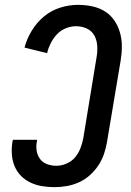

<svg xmlns="http://www.w3.org/2000/svg" viewBox="-20 -763 540 791"><path d="M205 8Q179 8 154 4Q129 0 106.5 -10.5Q84 -21 67 -38Q50 -55 40.5 -77.5Q31 -100 29 -125.5Q27 -151 31 -177L33 -187H133L132 -181Q128 -161 131 -142Q134 -123 145 -108Q156 -93 174.5 -86.5Q193 -80 212 -80Q233 -80 254 -89Q275 -98 289 -114.5Q303 -131 311 -151.5Q319 -172 323 -193L378 -528Q382 -551 380.5 -574.5Q379 -598 368.5 -617Q358 -636 337.5 -645.5Q317 -655 293 -655Q272 -655 251 -646.5Q230 -638 214.5 -621.5Q199 -605 189 -585Q179 -565 174 -544L81 -567Q90 -602 110.5 -636Q131 -670 161 -695Q191 -720 228 -731.5Q265 -743 301 -743Q331 -743 359.5 -737Q388 -731 411.5 -716.5Q435 -702 450.5 -679.5Q466 -657 474 -629.5Q482 -602 482 -572.5Q482 -543 477 -513L421 -179Q417 -154 408.5 -129Q400 -104 385.5 -82Q371 -60 350.5 -41.5Q330 -23 305.5 -12Q281 -1 255.5 3.5Q230 8 205 8Z"/></svg>

Font: Iosevka Term Curly Semibold
Style: Italic
Weight: 600
Italic angle: -9°
Designer: Belleve Invis
Foundry: Belleve Invis
Version: Version 32.3.0